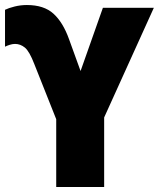

<svg xmlns="http://www.w3.org/2000/svg" viewBox="-20 -745 633 765"><path d="M87 -725Q62 -725 38 -719Q14 -713 0 -706V-559Q8 -563 19 -566.5Q30 -570 40 -570Q61 -570 79 -555.5Q97 -541 117 -489L204 -270V0H395V-277L593 -714H390L301 -462L255 -589Q231 -656 193 -690.5Q155 -725 87 -725Z"/></svg>

Font: Noto Sans Display SemiCondensed Black
Style: Regular
Weight: 900
Width: 4
Designer: Monotype Design Team
Foundry: Monotype Imaging Inc.
Version: Version 1.900